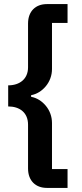

<svg xmlns="http://www.w3.org/2000/svg" viewBox="-20 -780 403 938"><path d="M209 138C154 138 117 103 117 43V-171C117 -230 76 -260 20 -260V-363C76 -363 117 -394 117 -451V-665C117 -725 154 -760 209 -760H310V-668H234V-443C234 -411 223 -382 204 -359C185 -336 160 -320 132 -315V-307C160 -302 185 -286 204 -263C223 -240 234 -211 234 -179V46H310V138Z"/></svg>

Font: Plexus Sans SemiBold
Style: Regular
Weight: 600
Version: Version 2.001;PS 002.001;hotconv 1.0.70;makeotf.lib2.5.58329